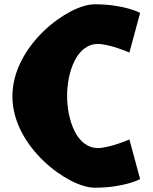

<svg xmlns="http://www.w3.org/2000/svg" viewBox="-20 -860 711 895"><path d="M436.3 -170C336.6 -170 292.8 -302 292.8 -413C292.8 -523 336.6 -655 436.3 -655C491.9 -655 583.2 -615 583.2 -615L633.2 -800C633.2 -800 559.4 -840 421 -840C297.6 -840 37.8 -648 37.8 -411C37.8 -175 298.1 15 421 15C559.4 15 633.2 -25 633.2 -25L583.2 -210C583.2 -210 491.9 -170 436.3 -170Z"/></svg>

Font: Blink
Style: Wide
Weight: 400
Designer: Mew Too
Foundry: Cannot Into Space Fonts
Version: Version 001.000